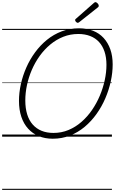

<svg xmlns="http://www.w3.org/2000/svg" viewBox="-20 -1275 1071 1791"><path d="M472 19Q400 19 342 -5Q284 -29 242.5 -74.5Q201 -120 179 -185.5Q157 -251 157 -334Q157 -410 174.5 -489.5Q192 -569 225.5 -645Q259 -721 307.5 -787Q356 -853 418 -903.5Q480 -954 555.5 -982.5Q631 -1011 717 -1011Q790 -1011 848 -988Q906 -965 946.5 -921Q987 -877 1009 -815Q1031 -753 1031 -674Q1031 -598 1013.5 -517Q996 -436 962.5 -358Q929 -280 880.5 -212Q832 -144 770 -92Q708 -40 633 -10.5Q558 19 472 19ZM479 -35Q554 -35 619.5 -62.5Q685 -90 740 -138Q795 -186 838 -248.5Q881 -311 911 -382Q941 -453 957 -527Q973 -601 973 -670Q973 -740 955 -793.5Q937 -847 903.5 -883.5Q870 -920 821 -939Q772 -958 711 -958Q636 -958 570.5 -932Q505 -906 449.5 -860Q394 -814 350.5 -753.5Q307 -693 277 -623.5Q247 -554 231.5 -481Q216 -408 216 -338Q216 -265 233.5 -208.5Q251 -152 285 -113.5Q319 -75 367.5 -55Q416 -35 479 -35ZM706 -1062Q698 -1062 689.5 -1070.5Q681 -1079 681 -1086Q681 -1089 681.5 -1092Q682 -1095 687 -1099L854 -1246Q859 -1249 862 -1252Q865 -1255 870 -1255Q876 -1255 883.5 -1249.5Q891 -1244 896 -1236.5Q901 -1229 901 -1222Q901 -1218 900 -1214.5Q899 -1211 894 -1207L720 -1069Q715 -1066 712 -1064Q709 -1062 706 -1062ZM0 486H1024V496H0ZM0 -20H1024V0H0ZM0 -505H1024V-500H0ZM0 -1006H1024V-996H0Z"/></svg>

Font: Playwrite CA Guides
Style: Regular
Weight: 400
Designer: Veronika Burian, José Scaglione
Foundry: TypeTogether
Version: Version 1.003